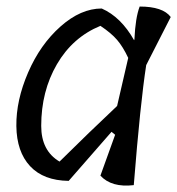

<svg xmlns="http://www.w3.org/2000/svg" viewBox="-20 -566 542 587"><path d="M321 -163 190 -13Q113 -14 72 -58Q31 -102 30 -180.5Q29 -259 66 -344.5Q103 -430 165 -485Q227 -540 291 -540Q350 -514 390 -443L391 -446Q394 -512 407 -546Q478 -546 502 -514L427 -367Q409 -251 389 0Q321 8 287 -29L332 -154ZM106 -181Q106 -105 162 -72Q253 -162 338 -242L372 -389Q356 -423 338 -444Q320 -465 287 -487Q202 -452 154 -369.5Q106 -287 106 -181Z"/></svg>

Font: Tillana
Style: Regular
Weight: 400
Designer: Lipi Raval (Devanagari, Latin), Jonny Pinhorn (Latin)
Foundry: Indian Type Foundry
Version: Version 2.002;PS 1.0;hotconv 1.0.79;makeotf.lib2.5.61930; tt